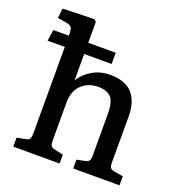

<svg xmlns="http://www.w3.org/2000/svg" viewBox="-137 -882 934 997"><g transform="rotate(20 330.5 -383.0)"><path d="M45.9 0V-49.8L94.2 -59.1Q103.5 -61 109.1 -64.5Q114.7 -67.9 116.9 -75Q119.1 -82 119.6 -87.9Q120.1 -93.8 120.1 -106.9V-578.1H24.9L34.2 -640.1H120.1Q120.1 -675.3 113.3 -685.5Q106.4 -695.8 79.1 -700.2L35.2 -707L41 -761.2L215.8 -766.1L227.1 -754.9V-640.1H378.9V-578.1H227.1V-432.1Q251.5 -472.2 294.9 -497.6Q338.4 -522.9 392.1 -522.9Q428.7 -522.9 457.3 -513.9Q485.8 -504.9 504.2 -489.5Q522.5 -474.1 533.9 -451.9Q545.4 -429.7 550.3 -405.3Q555.2 -380.9 555.2 -352.1V-99.1Q555.2 -77.6 560.5 -69.6Q565.9 -61.5 585.9 -58.1L632.8 -49.8V0H377V-48.8L418.9 -57.1Q438 -60.5 443.6 -69.1Q449.2 -77.6 449.2 -99.1V-317.9Q449.2 -342.3 447.8 -358.4Q446.3 -374.5 440.7 -392.1Q435.1 -409.7 425.3 -419.7Q415.5 -429.7 397.7 -436.3Q379.9 -442.9 355 -442.9Q300.8 -442.9 263.9 -408.7Q227.1 -374.5 227.1 -306.2V-103Q227.1 -81.1 231.7 -72.3Q236.3 -63.5 252 -60.1L301.8 -48.8V0Z"/></g></svg>

Font: Literata Book Medium
Style: Regular
Weight: 500
Designer: Latin by Veronika Burian and Jose Scaglione. Greek by Irene Vlachou. Cyrillic by Vera Evstafieva
Foundry: TypeTogether
Version: Version 2.003;PS 002.003;hotconv 1.0.88;makeotf.lib2.5.64775